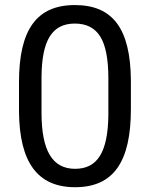

<svg xmlns="http://www.w3.org/2000/svg" viewBox="-20 -741 602 770"><path d="M504.9 -420.4C502.9 -625 433.1 -720.7 280.3 -720.7C126 -720.7 56.2 -620.6 56.2 -411.6V-291C58.6 -91.3 129.4 9.8 281.2 9.8C435.1 9.8 504.9 -91.8 504.9 -303.2ZM414.6 -278.8C412.6 -130.4 370.6 -64 281.2 -64C190.9 -64 146.5 -135.3 146.5 -289.1V-433.6C147.9 -578.1 188 -646.5 280.3 -646.5C326.7 -646.5 360.8 -628.9 382.3 -594.2C403.8 -559.1 414.6 -503.4 414.6 -426.8Z"/></svg>

Font: Roboto
Style: Regular
Weight: 400
Designer: Google
Version: Version 2.137; 2017